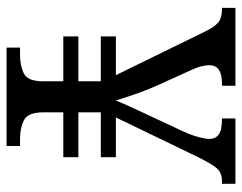

<svg xmlns="http://www.w3.org/2000/svg" viewBox="-98 -656 754 599"><g transform="rotate(90 279.5 -357.0)"><path d="M129 0V-42H152Q185 -42 209 -53.5Q233 -65 234 -109V-177H94V-224H234V-294H94V-341H215L79 -619Q65 -648 51 -660Q37 -672 8 -672H5V-714H248V-672H241Q184 -672 184 -633Q184 -607 200 -574L248 -468Q262 -437 275 -399Q288 -361 294 -341Q297 -348 303.5 -363.5Q310 -379 318.5 -397Q327 -415 333 -428L390 -550Q402 -576 408 -598.5Q414 -621 414 -632Q414 -652 400 -662Q386 -672 353 -672H350V-714H554V-672H545Q520 -672 506 -656.5Q492 -641 469 -594L347 -341H471V-294H331V-224H471V-177H331V-114Q331 -67 355 -54.5Q379 -42 413 -42H436V0Z"/></g></svg>

Font: Noto Serif Oriya
Style: Regular
Weight: 400
Designer: David Williams
Foundry: Google LLC, David Williams
Version: Version 1.051; ttfautohint (v1.8.4.7-5d5b)